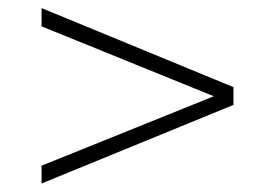

<svg xmlns="http://www.w3.org/2000/svg" viewBox="-20 -623 668 467"><path d="M547.8 -367.8 81.1 -176.7V-220L500 -388.9L81.1 -558.9V-603.3L547.8 -411.1Z"/></svg>

Font: Paperlogy 2 ExtraLight
Style: Regular
Weight: 250
Designer: redesigned by Lee Juim, glyphs from Gmarket Sans & Montserrat
Foundry: PT&
Version: Version 1.001